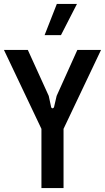

<svg xmlns="http://www.w3.org/2000/svg" viewBox="-20 -953 532 973"><path d="M190 0H302V-300L492 -700H372L267 -467L254 -411C251 -402 241 -402 239 -411L227 -467L121 -700H0L190 -300ZM206 -775H289L370 -933H268Z"/></svg>

Font: Finlandica Medium
Style: Regular
Weight: 500
Designer: Niklas Ekholm, Juho Hiilivirta, Jaakko Suomalainen
Foundry: Helsinki Type Studio
Version: Version 2.000;Glyphs 3.2 (3202)